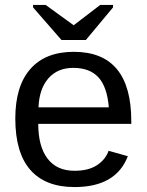

<svg xmlns="http://www.w3.org/2000/svg" viewBox="-20 -748 596 778"><path d="M135 -246Q135 -155 172.5 -105.5Q210 -56 282 -56Q339 -56 373.5 -79Q408 -102 420 -137L498 -115Q450 10 282 10Q164 10 103 -59.5Q42 -129 42 -268Q42 -399 103 -468.5Q164 -538 279 -538Q512 -538 512 -257V-246ZM421 -313Q414 -397 378.5 -435Q343 -473 277 -473Q213 -473 176 -430.5Q139 -388 136 -313ZM328 -586H229L114 -718V-728H165L278 -646H279L386 -728H438V-718Z"/></svg>

Font: Libra Sans
Style: Regular
Weight: 400
Foundry: Context Ltd
Version: Version 1.000; ttfautohint (v1.3)